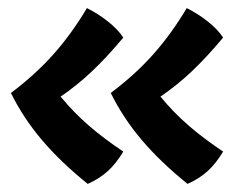

<svg xmlns="http://www.w3.org/2000/svg" viewBox="-20 -495 589 475"><path d="M532 -120Q514 -90 493.5 -71.5Q473 -53 444 -40Q376 -95 330 -149.5Q284 -204 254 -265Q314 -310 359 -360.5Q404 -411 442 -475Q470 -461 494.5 -441.5Q519 -422 532 -402Q491 -353 454.5 -318.5Q418 -284 377 -256Q409 -217 446.5 -184.5Q484 -152 532 -120ZM285 -120Q267 -90 246.5 -71.5Q226 -53 197 -40Q129 -95 83 -149.5Q37 -204 7 -265Q67 -310 112 -360.5Q157 -411 195 -475Q223 -461 247.5 -441.5Q272 -422 285 -402Q244 -353 207.5 -318.5Q171 -284 130 -256Q162 -217 199.5 -184.5Q237 -152 285 -120Z"/></svg>

Font: Atma SemiBold
Style: Regular
Weight: 600
Designer: Gregori Vincens, Jeremie Hornus, Riccardo Olocco, Yoann Minet.
Foundry: black foundry
Version: Version 1.102;PS 1.100;hotconv 1.0.86;makeotf.lib2.5.63406